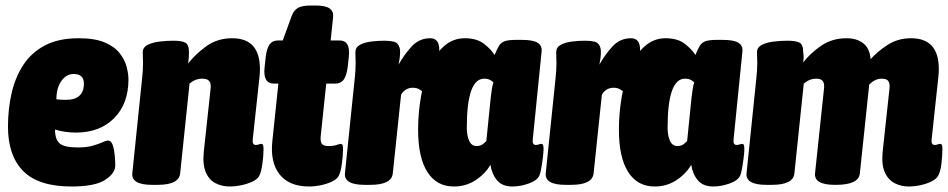

<svg xmlns="http://www.w3.org/2000/svg" viewBox="-20 -670 3447 698"><path d="M240 8Q120 8 64.5 -48Q9 -104 9 -210Q9 -273 22 -330.5Q35 -388 64.5 -433.5Q94 -479 143.5 -505Q193 -531 266 -531Q325 -531 361 -515.5Q397 -500 415.5 -476Q434 -452 440.5 -426.5Q447 -401 447 -381Q447 -293 395 -240.5Q343 -188 256 -188Q217 -188 180 -199Q180 -163 197 -148.5Q214 -134 262 -134Q296 -134 318 -140.5Q340 -147 353 -153Q366 -159 373 -159Q384 -159 389.5 -143.5Q395 -128 397 -106.5Q399 -85 399 -68Q399 -40 362 -16Q325 8 240 8ZM219 -307Q285 -307 285 -366Q285 -401 248 -401Q221 -401 203 -375.5Q185 -350 185 -309Q193 -308 202 -307.5Q211 -307 219 -307Z M815 8Q787 8 763.5 -4Q740 -16 728 -44Q716 -72 721 -120L745 -342Q746 -349 746 -352Q746 -355 746 -359Q746 -370 739 -377Q732 -384 715 -384Q690 -384 669 -366L635 -40Q631 2 553 2H533Q457 2 461 -40L497 -389Q498 -397 499 -413Q500 -429 500 -440Q500 -450 499.5 -459.5Q499 -469 499 -480Q499 -498 517 -507Q535 -516 560.5 -519Q586 -522 610 -522Q640 -522 653.5 -515Q667 -508 667 -480Q667 -459 664 -439Q689 -472 729.5 -501.5Q770 -531 824 -531Q925 -531 925 -419Q925 -412 924.5 -403.5Q924 -395 923 -387L899 -165Q896 -143 910 -143Q916 -143 921 -145Q926 -147 930 -147Q934 -147 936 -143.5Q938 -140 938 -127Q938 -105 934 -75.5Q930 -46 923 -32Q918 -20 900 -11Q882 -2 859 3Q836 8 815 8Z M1104 8Q1031 8 996.5 -36Q962 -80 970 -156L992 -366H976Q935 -366 942 -426L946 -463Q950 -495 960.5 -509Q971 -523 992 -523H1008L1040 -611Q1048 -633 1063.5 -641.5Q1079 -650 1110 -650H1126Q1163 -650 1178 -639.5Q1193 -629 1191 -608L1182 -523H1214Q1255 -523 1248 -463L1244 -426Q1240 -395 1229.5 -380.5Q1219 -366 1198 -366H1166L1146 -176Q1144 -157 1149.5 -148Q1155 -139 1175 -139Q1192 -139 1203.5 -143Q1215 -147 1219 -147Q1223 -147 1225 -143.5Q1227 -140 1227 -127Q1227 -105 1223 -75.5Q1219 -46 1212 -32Q1207 -20 1189 -11Q1171 -2 1148 3Q1125 8 1104 8Z M1306 2Q1230 2 1234 -40L1270 -389Q1271 -397 1272 -413Q1273 -429 1273 -440Q1273 -450 1272.5 -459.5Q1272 -469 1272 -480Q1272 -498 1288.5 -507Q1305 -516 1329.5 -519Q1354 -522 1377 -522Q1397 -522 1412 -518.5Q1427 -515 1432.5 -497Q1438 -479 1429 -435Q1449 -471 1476.5 -501Q1504 -531 1544 -531Q1577 -531 1577 -489Q1577 -467 1573 -441Q1569 -415 1561.5 -391.5Q1554 -368 1545 -352.5Q1536 -337 1525 -337Q1515 -337 1506 -344Q1497 -351 1480 -351Q1466 -351 1454.5 -343.5Q1443 -336 1438 -325L1408 -40Q1404 2 1326 2Z M1630 8Q1567 8 1533.5 -45Q1500 -98 1500 -198Q1500 -260 1510.5 -319.5Q1521 -379 1541.5 -426.5Q1562 -474 1594.5 -502.5Q1627 -531 1670 -531Q1714 -531 1740.5 -510Q1767 -489 1778 -470Q1787 -492 1794 -503.5Q1801 -515 1814.5 -520Q1828 -525 1856 -525H1878Q1918 -525 1934.5 -514.5Q1951 -504 1949 -483L1917 -165Q1914 -143 1928 -143Q1934 -143 1939 -145Q1944 -147 1948 -147Q1952 -147 1954 -143.5Q1956 -140 1956 -127Q1956 -117 1953.5 -96.5Q1951 -76 1947.5 -57Q1944 -38 1941 -32Q1933 -14 1902.5 -3Q1872 8 1843 8Q1806 8 1787 -14.5Q1768 -37 1763 -71Q1744 -38 1709 -15Q1674 8 1630 8ZM1713 -139Q1721 -139 1728.5 -142Q1736 -145 1748 -157L1764 -315Q1766 -329 1768 -345Q1770 -361 1774 -370Q1770 -375 1761.5 -379.5Q1753 -384 1740 -384Q1677 -384 1677 -205Q1677 -178 1685.5 -158.5Q1694 -139 1713 -139Z M2036 2Q1960 2 1964 -40L2000 -389Q2001 -397 2002 -413Q2003 -429 2003 -440Q2003 -450 2002.5 -459.5Q2002 -469 2002 -480Q2002 -498 2018.5 -507Q2035 -516 2059.5 -519Q2084 -522 2107 -522Q2127 -522 2142 -518.5Q2157 -515 2162.5 -497Q2168 -479 2159 -435Q2179 -471 2206.5 -501Q2234 -531 2274 -531Q2307 -531 2307 -489Q2307 -467 2303 -441Q2299 -415 2291.5 -391.5Q2284 -368 2275 -352.5Q2266 -337 2255 -337Q2245 -337 2236 -344Q2227 -351 2210 -351Q2196 -351 2184.5 -343.5Q2173 -336 2168 -325L2138 -40Q2134 2 2056 2Z M2360 8Q2297 8 2263.5 -45Q2230 -98 2230 -198Q2230 -260 2240.5 -319.5Q2251 -379 2271.5 -426.5Q2292 -474 2324.5 -502.5Q2357 -531 2400 -531Q2444 -531 2470.5 -510Q2497 -489 2508 -470Q2517 -492 2524 -503.5Q2531 -515 2544.5 -520Q2558 -525 2586 -525H2608Q2648 -525 2664.5 -514.5Q2681 -504 2679 -483L2647 -165Q2644 -143 2658 -143Q2664 -143 2669 -145Q2674 -147 2678 -147Q2682 -147 2684 -143.5Q2686 -140 2686 -127Q2686 -117 2683.5 -96.5Q2681 -76 2677.5 -57Q2674 -38 2671 -32Q2663 -14 2632.5 -3Q2602 8 2573 8Q2536 8 2517 -14.5Q2498 -37 2493 -71Q2474 -38 2439 -15Q2404 8 2360 8ZM2443 -139Q2451 -139 2458.5 -142Q2466 -145 2478 -157L2494 -315Q2496 -329 2498 -345Q2500 -361 2504 -370Q2500 -375 2491.5 -379.5Q2483 -384 2470 -384Q2407 -384 2407 -205Q2407 -178 2415.5 -158.5Q2424 -139 2443 -139Z M3283 8Q3256 8 3232.5 -4Q3209 -16 3196.5 -44Q3184 -72 3189 -120L3213 -342Q3214 -349 3214 -352Q3214 -355 3214 -359Q3214 -370 3208 -377Q3202 -384 3185 -384Q3162 -384 3140 -363L3106 -40Q3102 2 3019 2H3015Q2939 2 2943 -40L2975 -342Q2976 -349 2976 -352Q2976 -355 2976 -359Q2976 -370 2969.5 -377Q2963 -384 2948 -384Q2923 -384 2902 -366L2868 -40Q2864 2 2786 2H2766Q2690 2 2694 -40L2730 -389Q2731 -397 2732 -413Q2733 -429 2733 -440Q2733 -450 2732.5 -459.5Q2732 -469 2732 -480Q2732 -498 2750 -507Q2768 -516 2793.5 -519Q2819 -522 2843 -522Q2873 -522 2886.5 -515Q2900 -508 2900 -480Q2903 -463 2900 -443Q2925 -476 2965 -503.5Q3005 -531 3057 -531Q3095 -531 3118.5 -512.5Q3142 -494 3145 -455Q3171 -484 3208 -507.5Q3245 -531 3292 -531Q3393 -531 3393 -419Q3393 -412 3392.5 -403.5Q3392 -395 3391 -387L3367 -165Q3364 -143 3378 -143Q3384 -143 3389 -145Q3394 -147 3398 -147Q3402 -147 3404 -143.5Q3406 -140 3406 -127Q3406 -105 3402.5 -75.5Q3399 -46 3391 -32Q3385 -20 3367.5 -11Q3350 -2 3327 3Q3304 8 3283 8Z"/></svg>

Font: Asap Condensed Condensed Black
Style: Italic
Weight: 900
Width: 3
Italic angle: -6°
Designer: Pablo Cosgaya
Foundry: Omnibus-Type
Version: Version 3.001; ttfautohint (v1.8.4.7-5d5b)